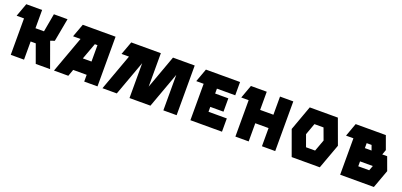

<svg xmlns="http://www.w3.org/2000/svg" viewBox="16 -1621 5326 2542"><g transform="rotate(20 2679.5 -350.0)"><path d="M88 -700H311V-443H431L477 -700H669L609 -374L550 -354L678 0H476L383 -256H311V0H124V-513H20Z M920 -513H815L884 -700H1346V0H1159V-95H969L935 0H733ZM1159 -282V-513H1122L1037 -282Z M1416 0 1603 -513H1498L1567 -700H1984V-229L2155 -700H2461V0H2274V-500L2092 0H1797V-491L1618 0Z M2551 -513 2619 -700H3100V-513H2842V-444H3028V-256H2842V-187H3100V0H2655V-513Z M3185 -513 3253 -700H3476V-444H3663V-700H3850V0H3663V-256H3476V0H3289V-513Z M4478 -700 4606 -350 4478 0H4082L3955 -350L4082 -700ZM4216 -187H4344L4404 -350L4344 -513H4216L4157 -350Z M4661 -513 4729 -700H5154L5222 -513L5197 -443H5266L5334 -257L5240 0H4765V-513ZM4952 -256V-187H5106L5132 -256ZM4952 -443H5046L5021 -513H4952Z"/></g></svg>

Font: Clickuper
Style: Bold
Weight: 700
Designer: Denis Ignatov
Foundry: Denis Ignatov
Version: Version 1.10 April 16, 2021